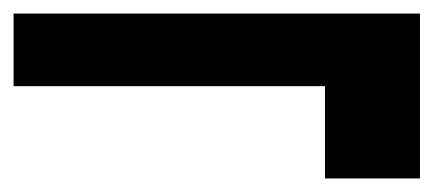

<svg xmlns="http://www.w3.org/2000/svg" viewBox="-28 -458 639 283"><path d="M451 -195V-331H-8V-438H591V-195Z"/></svg>

Font: DM Sans ExtraBold
Style: Regular
Weight: 800
Designer: Colophon Foundry, Jonny Pinhorn
Foundry: Colophon Foundry
Version: Version 4.004; ttfautohint (v1.8.4.7-5d5b)